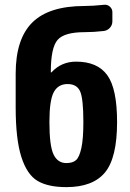

<svg xmlns="http://www.w3.org/2000/svg" viewBox="-20 -765 540 795"><path d="M254.9 -89.8Q281.2 -89.8 294.9 -102.1Q308.6 -114.3 316.9 -151.9Q325.2 -189.5 325.2 -259.8Q325.2 -357.4 311.5 -387.2Q297.9 -417 259.8 -417Q220.7 -417 202.6 -383.3Q184.6 -349.6 184.6 -259.8Q184.6 -161.1 201.7 -125.5Q218.8 -89.8 254.9 -89.8ZM294.9 -509.8Q383.8 -509.8 424.3 -453.6Q464.8 -397.5 464.8 -259.8Q464.8 -111.3 414.6 -50.8Q364.3 9.8 254.9 9.8Q178.7 9.8 135.3 -16.1Q91.8 -42 68.4 -115.2Q44.9 -188.5 44.9 -320.3V-460Q44.9 -603.5 113.8 -671.9Q182.6 -740.2 330.1 -740.2Q363.3 -740.2 410.2 -745.1Q423.8 -747.1 434.6 -737.8Q445.3 -728.5 445.3 -714.8V-676.8Q445.3 -661.1 435.1 -649.9Q424.8 -638.7 410.2 -636.7Q368.2 -631.8 330.1 -631.8Q246.1 -631.8 218.3 -599.6Q190.4 -567.4 190.4 -466.8Q190.4 -464.8 191.4 -464.8Q192.4 -464.8 193.4 -465.8Q234.4 -509.8 294.9 -509.8Z"/></svg>

Font: Rounded-L Mgen+ 1mn bold
Style: Bold
Weight: 700
Designer: [Source Han Sans]
Ryoko NISHIZUKA  (kana & ideographs); Paul D. Hunt (Latin, Greek & Cyrillic); Wenlong ZHANG  (bopomofo
Version: Version 1.059.20150602